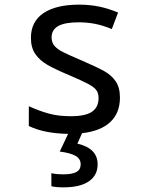

<svg xmlns="http://www.w3.org/2000/svg" viewBox="-20 -566 640 826"><path d="M333 7 313 52Q400 72 400 141Q400 188 362.5 214Q325 240 253 240Q219 240 201 235V179Q221 184 254 184Q290 184 308.5 174Q327 164 327 141Q327 117 305 104.5Q283 92 237 86L273 10Q169 8 104 -24V-109Q148 -89 189.5 -77.5Q231 -66 284 -66Q348 -66 376 -85.5Q404 -105 404 -144Q404 -165 394.5 -178Q385 -191 361 -204Q337 -217 279 -242Q217 -268 184 -287Q151 -306 132 -333.5Q113 -361 113 -403Q113 -473 167 -509.5Q221 -546 320 -546Q365 -546 405 -538Q445 -530 488 -512L461 -441Q422 -457 388.5 -463.5Q355 -470 319 -470Q259 -470 230.5 -454Q202 -438 202 -405Q202 -383 214.5 -368.5Q227 -354 252 -341.5Q277 -329 331 -306Q398 -277 428.5 -260Q459 -243 477.5 -216.5Q496 -190 496 -146Q496 -80 454.5 -41Q413 -2 333 7Z"/></svg>

Font: Noto Sans Mono UI
Style: Regular
Weight: 400
Monospace: yes
Designer: Monotype Design team
Foundry: Monotype Imaging Inc.
Version: Version 1.000